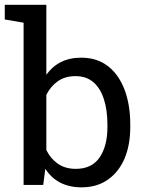

<svg xmlns="http://www.w3.org/2000/svg" viewBox="-28 -782 607 812"><path d="M316.9 10.3Q214.8 10.3 163.6 -67.9L154.8 0H71.8V-686L-7.8 -699.7V-761.7H168V-465.8Q192.9 -501 229.7 -519.5Q266.6 -538.1 315.9 -538.1Q381.8 -538.1 427.7 -502.9Q474.1 -467.3 498.5 -403.3Q522.9 -339.4 522.9 -254.4V-244.1Q522.9 -168.5 498.5 -110.8Q473.6 -53.7 427.5 -21.7Q381.3 10.3 316.9 10.3ZM292.5 -67.9Q360.4 -67.9 393.3 -116.2Q426.3 -164.6 426.3 -244.1V-254.4Q426.3 -315.9 411.6 -361.8Q397 -408.2 367.2 -434.1Q337.4 -460 291.5 -460Q247.1 -460 216.6 -438.5Q186 -417 168 -380.9V-147.5Q186 -110.8 217 -89.4Q248 -67.9 292.5 -67.9Z"/></svg>

Font: Suwannaphum
Style: Regular
Weight: 400
Designer: Danh Hong
Version: Version 8.002; ttfautohint (v1.8.3)